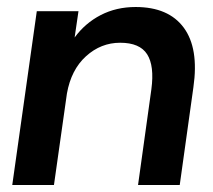

<svg xmlns="http://www.w3.org/2000/svg" viewBox="-20 -528 609 548"><path d="M374 0 412 -273Q421 -340 400 -373Q379 -406 323 -406Q268 -406 225.5 -367.5Q183 -329 171 -261L134 0H15L85 -496H204L193 -421Q223 -462 267.5 -485Q312 -508 367 -508Q461 -508 504.5 -449Q548 -390 532 -279L493 0Z"/></svg>

Font: Host Grotesk Light SemiBold
Style: Italic
Weight: 600
Italic angle: -8°
Version: Version 1.003